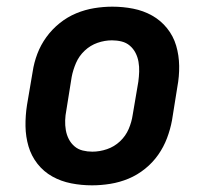

<svg xmlns="http://www.w3.org/2000/svg" viewBox="-20 -548 640 576"><path d="M256 8Q224 8 193.5 2Q163 -4 137 -18.5Q111 -33 92.5 -56.5Q74 -80 65.5 -109Q57 -138 56.5 -169.5Q56 -201 61 -233L78 -333Q82 -360 92 -386.5Q102 -413 119 -436.5Q136 -460 159 -478.5Q182 -497 208.5 -508Q235 -519 262.5 -523.5Q290 -528 317 -528Q349 -528 379.5 -522Q410 -516 436 -501.5Q462 -487 481 -463.5Q500 -440 508.5 -411Q517 -382 517.5 -350.5Q518 -319 512 -287L496 -187Q491 -160 481 -133.5Q471 -107 454.5 -83.5Q438 -60 415 -41.5Q392 -23 365.5 -12Q339 -1 311 3.5Q283 8 256 8ZM257 -93Q279 -93 301 -100.5Q323 -108 340 -124Q357 -140 366 -161Q375 -182 378 -203L395 -303Q397 -318 397.5 -333Q398 -348 395.5 -362.5Q393 -377 386.5 -389.5Q380 -402 369.5 -411Q359 -420 345 -423.5Q331 -427 316 -427Q294 -427 272.5 -419.5Q251 -412 234 -396Q217 -380 208 -359Q199 -338 195 -317L179 -217Q176 -202 175.5 -187Q175 -172 177.5 -157.5Q180 -143 186.5 -130.5Q193 -118 203.5 -109Q214 -100 228 -96.5Q242 -93 257 -93Z"/></svg>

Font: Iosevka Etoile
Style: Bold Italic
Weight: 700
Italic angle: -9°
Designer: Belleve Invis
Foundry: Belleve Invis
Version: Version 28.1.0; ttfautohint (v1.8.4)